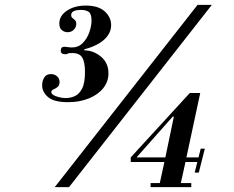

<svg xmlns="http://www.w3.org/2000/svg" viewBox="-20 -773 968 793"><path d="M261 -351Q203 -351 178.5 -372Q154 -393 154 -421Q154 -438 162.5 -452.5Q171 -467 190 -467Q205 -467 215.5 -458Q226 -449 226 -434Q226 -420 217.5 -413.5Q209 -407 200.5 -403.5Q192 -400 192 -393Q192 -382 212.5 -375Q233 -368 252 -368Q271 -368 289 -376Q307 -384 319 -407Q331 -430 331 -476Q331 -517 319.5 -535.5Q308 -554 279 -554Q263 -554 260 -551.5Q257 -549 249 -549Q231 -549 231 -564Q231 -580 246 -580Q251 -580 259.5 -578.5Q268 -577 277 -577Q304 -577 322 -595.5Q340 -614 349 -640Q358 -666 358 -688Q358 -716 346.5 -724Q335 -732 315 -732Q274 -732 274 -711Q274 -703 279 -699Q284 -695 289.5 -690Q295 -685 295 -674Q295 -661 285 -650.5Q275 -640 259 -640Q246 -640 235.5 -648.5Q225 -657 225 -676Q225 -708 256.5 -729Q288 -750 334 -750Q386 -750 412.5 -726Q439 -702 439 -669Q439 -636 411 -610Q383 -584 328 -569V-565Q366 -565 397 -539Q428 -513 428 -470Q428 -436 406.5 -409Q385 -382 347 -366.5Q309 -351 261 -351ZM206 0 796 -753H855L265 0ZM602 0V-17H640L659 -104H520V-123L764 -389H807L750 -123H800L809 -159H826L801 -60H784L795 -104H746L727 -17H770V0ZM544 -123H663L698 -291H693Z"/></svg>

Font: Libre Bodoni SemiBold
Style: Italic
Weight: 600
Italic angle: -13°
Version: Version 2.003